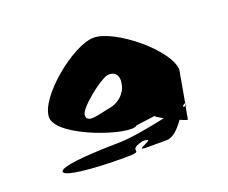

<svg xmlns="http://www.w3.org/2000/svg" viewBox="-85 -842 863 728"><g transform="rotate(-20 346.5 -478.0)"><path d="M66 -274C66 -256 168 -244 306 -244C404 -244 310 -260 391 -280C458 -278 334 -252 397 -252H478C505 -252 530 -280 550 -308C567 -300 580 -296 580 -298L589 -349C587 -350 583 -349 578 -349C584 -358 589 -362 591 -357L614 -486C614 -566 435 -712 350 -712C266 -712 88 -566 88 -486C88 -404 362 -313 390 -344L466 -354C466 -351 479 -343 496 -334C435 -321 357 -306 306 -305C168 -303 66 -294 66 -274ZM218 -446C216 -473 320 -554 349 -560C379 -566 398 -545 390 -510C384 -474 352 -446 314 -440C274 -434 218 -411 218 -446ZM589 -349C591 -349 592 -348 592 -347C592 -352 592 -355 591 -357Z"/></g></svg>

Font: Ampere
Style: SC
Weight: 400
Version: Version 1